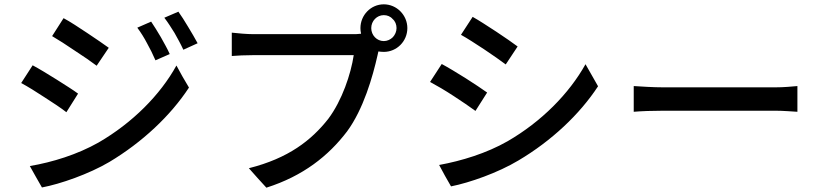

<svg xmlns="http://www.w3.org/2000/svg" viewBox="-20 -840 3800 888"><path d="M724 -668C708 -695 692 -721 679 -740L615 -712C632 -689 647 -665 660 -640C674 -615 687 -589 699 -561L765 -590C755 -613 739 -641 724 -668ZM850 -716C834 -743 818 -768 805 -786L740 -758C757 -736 772 -712 787 -688C801 -663 815 -638 828 -610L894 -640C882 -662 866 -690 850 -716ZM327 -605C366 -580 403 -554 427 -536L483 -619C461 -635 423 -661 384 -687C345 -713 304 -740 274 -756L221 -673C250 -656 289 -631 327 -605ZM146 -22 174 27C259 11 391 -35 486 -91C638 -182 769 -305 854 -435L824 -486L796 -537C721 -401 593 -272 436 -181C337 -125 223 -90 118 -72ZM186 -390C225 -365 263 -340 287 -321L341 -407C320 -423 281 -447 242 -472C202 -497 161 -522 131 -538L78 -456C108 -440 148 -415 186 -390Z M1797 -668C1786 -657 1771 -650 1755 -650C1723 -650 1697 -677 1697 -710C1697 -743 1723 -770 1755 -770C1771 -770 1786 -764 1796 -752C1808 -742 1814 -726 1814 -710C1814 -694 1807 -679 1797 -668ZM1386 -585C1488 -585 1588 -585 1616 -585C1603 -498 1562 -375 1498 -290C1420 -191 1314 -108 1131 -62L1171 -17L1212 28C1382 -26 1499 -119 1585 -232C1661 -335 1704 -486 1726 -584L1730 -602C1738 -601 1747 -600 1755 -600C1815 -600 1864 -649 1864 -710C1864 -770 1815 -820 1755 -820C1695 -820 1647 -770 1647 -710C1647 -701 1648 -693 1650 -684C1635 -682 1621 -682 1609 -682C1562 -682 1214 -682 1153 -682C1122 -682 1078 -686 1052 -689V-581C1076 -583 1114 -585 1153 -585C1184 -585 1285 -585 1386 -585Z M2219 -612C2258 -586 2295 -560 2319 -542L2374 -625C2353 -641 2315 -667 2276 -693C2236 -719 2195 -746 2166 -762L2112 -679C2141 -663 2181 -637 2219 -612ZM2038 -27 2066 22C2152 5 2283 -41 2378 -98C2530 -188 2661 -311 2746 -441L2717 -492L2688 -543C2612 -407 2485 -278 2328 -187C2230 -131 2115 -96 2011 -77ZM2134 -478C2094 -503 2053 -528 2023 -544L1969 -461C1999 -445 2040 -421 2078 -396C2117 -371 2154 -345 2179 -327L2233 -412C2211 -428 2173 -453 2134 -478Z M3668 -382V-442C3644 -440 3608 -436 3563 -436C3486 -436 3139 -436 3051 -436C3000 -436 2942 -440 2911 -442V-383V-323C2943 -326 3000 -328 3051 -328C3139 -328 3486 -328 3563 -328C3604 -328 3647 -324 3668 -323Z"/></svg>

Font: GenSekiGothic2 TW M
Style: Regular
Weight: 500
Version: Version 2.100;PS 2.1;hotconv 16.6.51;makeotf.lib2.5.65220 DE